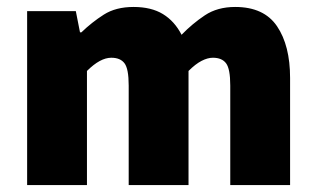

<svg xmlns="http://www.w3.org/2000/svg" viewBox="-20 -532 908 552"><path d="M58 0V-500H198L210 -439H214Q244 -468 278.5 -490Q313 -512 364 -512Q415 -512 448.5 -491.5Q482 -471 502 -432Q533 -464 569 -488Q605 -512 656 -512Q739 -512 776.5 -456.5Q814 -401 814 -308V0H642V-286Q642 -334 630 -350Q618 -366 592 -366Q577 -366 559.5 -357Q542 -348 522 -328V0H350V-286Q350 -334 338 -350Q326 -366 300 -366Q268 -366 230 -328V0Z"/></svg>

Font: Mada Black
Style: Regular
Weight: 900
Designer: Khaled Hosny
Version: Version 1.5